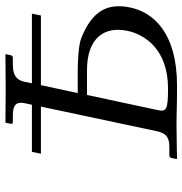

<svg xmlns="http://www.w3.org/2000/svg" viewBox="-2 -684 688 725"><g transform="rotate(-90 342.5 -322.0)"><path d="M383 -512H646L653 -546H390L396 -575C402 -603 419 -618 460 -618H486C491 -618 495 -621 496 -626L500 -645L498 -646C498 -646 405 -645 369 -645C330 -645 243 -646 243 -646L241 -645L237 -626C236 -621 239 -618 243 -618H270C309 -618 321 -604 315 -574L309 -546H131L124 -512H302L209 -74C201 -39 187 -27 148 -27H118C112 -27 109 -24 108 -19L104 0L106 2C106 2 183 0 233 0C291 0 292 2 381 2C581 2 658 -88 676 -174C696 -267 656 -321 562 -359C533 -371 468 -373 432 -373H353ZM346 -338H440C558 -338 607 -275 588 -185C575 -124 522 -32 370 -32C288 -32 282 -39 289 -72Z"/></g></svg>

Font: Libertinus Sans
Style: Italic
Weight: 400
Italic angle: -12°
Designer: Philipp H. Poll, Khaled Hosny
Foundry: Caleb Maclennan
Version: Version 7.050;RELEASE